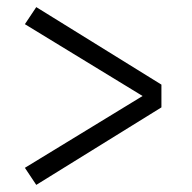

<svg xmlns="http://www.w3.org/2000/svg" viewBox="-20 -610 540 540"><path d="M82 -90 50 -138 381 -340 50 -542 82 -590 434 -372V-308Z"/></svg>

Font: Iosevka Curly Light
Style: Regular
Weight: 300
Monospace: yes
Designer: Belleve Invis
Foundry: Belleve Invis
Version: Version 22.1.2; ttfautohint (v1.8.4)